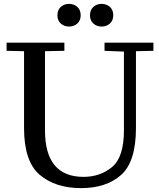

<svg xmlns="http://www.w3.org/2000/svg" viewBox="-20 -960 821 990"><path d="M14 -740H312V-698L212 -696V-288Q212 -48 411 -48Q496 -48 557.5 -98.5Q619 -149 619 -288V-694L519 -698V-740H771V-698L681 -696V-300Q681 -126 604.5 -58Q528 10 398 10Q266 10 185 -58.5Q104 -127 104 -300V-696L14 -698ZM276 -881Q276 -909 293.5 -924.5Q311 -940 336 -940Q361 -940 378.5 -924.5Q396 -909 396 -881Q396 -854 378.5 -838.5Q361 -823 336 -823Q311 -823 293.5 -838.5Q276 -854 276 -881ZM444 -881Q444 -909 461.5 -924.5Q479 -940 504 -940Q529 -940 546.5 -924.5Q564 -909 564 -881Q564 -854 546.5 -838.5Q529 -823 504 -823Q479 -823 461.5 -838.5Q444 -854 444 -881Z"/></svg>

Font: Minipax
Style: Regular
Weight: 400
Designer: Raphaël Ronot
Foundry: Velvetyne Type Foundry
Version: Version 1.000